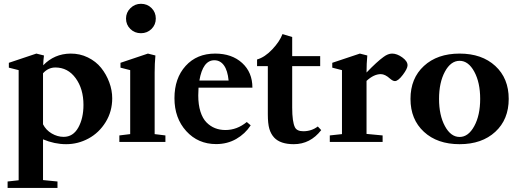

<svg xmlns="http://www.w3.org/2000/svg" viewBox="-20 -728 2650 985"><path d="M19 236.3V203.1L75.7 196.8V-368.2L25.4 -380.9V-405.8L166.5 -453.1L205.6 -443.4Q202.1 -418.5 201.7 -393.1Q258.8 -452.1 341.3 -453.1Q389.6 -453.6 430.9 -433.3Q472.2 -413.1 498.8 -379.9Q525.4 -346.7 540.5 -305.9Q555.7 -265.1 555.7 -223.6Q555.7 -156.2 522 -101.6Q488.3 -46.9 434.3 -17.6Q380.4 11.7 319.3 11.7Q259.8 11.7 200.7 -13.2V195.8L274.9 203.1V236.3ZM264.2 -381.8Q227.5 -381.8 200.7 -352.1V-90.3Q215.8 -60.5 245.4 -43.2Q274.9 -25.9 306.6 -25.9Q355 -25.9 381.6 -73.5Q408.2 -121.1 408.2 -189.9Q408.2 -272 368.2 -326.9Q328.1 -381.8 264.2 -381.8Z M703.1 -557.6Q670.9 -557.6 648.7 -579.3Q626.5 -601.1 626.5 -632.8Q626.5 -664.1 649.2 -686.3Q671.9 -708.5 703.1 -708.5Q735.4 -708.5 757.3 -686.8Q779.3 -665 779.3 -632.8Q779.3 -601.1 757.1 -579.3Q734.9 -557.6 703.1 -557.6ZM592.3 0V-33.2L647.9 -40V-368.2L598.1 -380.9V-405.8L738.8 -453.1L777.3 -443.4Q773.4 -401.9 773.4 -355.5V-40L828.6 -33.2V0Z M1088.9 11.2Q996.1 11.2 935.5 -55.4Q875 -122.1 875 -224.1Q875 -326.7 932.4 -389.9Q989.7 -453.1 1084 -453.1Q1169.4 -453.1 1222.2 -405Q1274.9 -356.9 1274.9 -278.3H998.5Q997.1 -258.8 997.1 -238.3Q997.1 -190.9 1008.3 -155.5Q1019.5 -120.1 1039.3 -100.1Q1059.1 -80.1 1083.3 -70.6Q1107.4 -61 1136.7 -61Q1195.8 -61 1246.1 -102.1L1266.1 -85Q1237.8 -41.5 1191.9 -15.1Q1146 11.2 1088.9 11.2ZM1079.6 -418.9Q1020.5 -418.9 1002.9 -314.9H1152.8Q1147.9 -366.2 1128.9 -392.6Q1109.9 -418.9 1079.6 -418.9Z M1487.3 11.7Q1418.5 11.7 1386.7 -22Q1369.6 -40.5 1361.8 -67.1Q1354 -93.8 1354 -141.6V-388.7H1298.8V-422.9Q1338.4 -434.1 1376.5 -474.4Q1414.6 -514.6 1429.2 -553.2L1479 -538.1V-439.9H1622.6V-388.7H1479V-176.3Q1479 -103 1493.2 -74.7Q1503.4 -54.7 1536.1 -54.7Q1578.1 -54.7 1610.4 -79.1L1627.9 -60.5Q1571.8 11.7 1487.3 11.7Z M1671.9 0V-33.2L1734.4 -40V-368.2L1684.6 -380.9V-405.8L1826.2 -453.1L1864.3 -443.4Q1860.4 -401.9 1860.4 -356Q1915 -412.6 1947.8 -436Q1970.7 -453.1 1991.7 -453.1Q2016.6 -453.1 2043.7 -433.6Q2070.8 -414.1 2070.8 -393.1Q2070.8 -376 2046.6 -344Q2022.5 -312 2005.9 -312Q1995.6 -312 1981.4 -324.2Q1955.6 -347.7 1933.6 -347.7Q1897.9 -347.7 1860.4 -313V-41L1942.9 -33.2V0Z M2521 -51.8Q2452.1 11.7 2337.9 11.7Q2223.6 11.7 2154.8 -51.8Q2085.9 -115.2 2085.9 -220.7Q2085.9 -326.2 2154.8 -389.6Q2223.6 -453.1 2337.9 -453.1Q2452.1 -453.1 2521 -389.6Q2589.8 -326.2 2589.8 -220.7Q2589.8 -115.2 2521 -51.8ZM2337.9 -25.4Q2382.8 -25.4 2413.1 -81.1Q2443.4 -136.7 2443.4 -220.7Q2443.4 -304.7 2413.1 -360.4Q2382.8 -416 2337.9 -416Q2292.5 -416 2262.5 -360.4Q2232.4 -304.7 2232.4 -220.7Q2232.4 -136.7 2262.5 -81.1Q2292.5 -25.4 2337.9 -25.4Z"/></svg>

Font: Elstob 10pt
Style: Bold
Weight: 700
Designer: Peter S. Baker
Version: Version 1.015